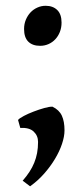

<svg xmlns="http://www.w3.org/2000/svg" viewBox="-20 -489 283 670"><path d="M205.1 -34.2Q205.1 -12.7 196.3 13.4Q187.5 39.6 171.6 65.9Q155.8 92.3 133.8 117.2Q111.8 142.1 85 161.1L59.1 141.6Q72.8 126 82.8 110.6Q92.8 95.2 99.4 79.1Q106 63 109.4 45.2Q112.8 27.3 112.8 6.3Q112.8 -15.6 97.4 -30Q82 -44.4 50.8 -42.5L43 -70.3Q47.4 -76.2 62.7 -84.2Q78.1 -92.3 97.2 -99.6Q116.2 -106.9 134.8 -112.1Q153.3 -117.2 163.1 -116.7Q186.5 -105.5 195.8 -85.4Q205.1 -65.4 205.1 -34.2ZM194.8 -410.2Q194.8 -392.6 189 -377.7Q183.1 -362.8 173.1 -352.1Q163.1 -341.3 149.4 -335.2Q135.7 -329.1 120.1 -329.1Q93.3 -329.1 78.6 -343.8Q64 -358.4 64 -387.7Q64 -405.3 70.1 -419.9Q76.2 -434.6 86.4 -445.6Q96.7 -456.5 110.4 -462.6Q124 -468.8 139.2 -468.8Q164.6 -468.8 179.7 -454.1Q194.8 -439.5 194.8 -410.2Z"/></svg>

Font: Gentium Book Basic
Style: Regular
Weight: 400
Designer: J. Victor Gaultney and Annie Olsen
Foundry: SIL International
Version: Version 1.102; 2013; Maintenance release